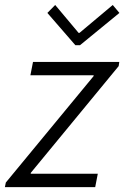

<svg xmlns="http://www.w3.org/2000/svg" viewBox="-23 -770 511 790"><path d="M1 -19 362.3 -457V-460.4H102.1L112.8 -515.1H467.8L465.3 -498L103.5 -58.6V-55.2H379.4L368.7 0H-2.9ZM171.9 -716.8 204.1 -749.5 300.3 -634.8H304.2L440.9 -749.5L468.3 -716.8L306.2 -584H287.1Z"/></svg>

Font: Reddit Sans Chocolate Light
Style: Italic
Weight: 300
Italic angle: -11.25°
Designer: Stephen Hutchings
Version: Version 1.013